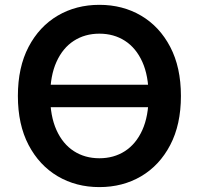

<svg xmlns="http://www.w3.org/2000/svg" viewBox="-20 -757 815 787"><path d="M626.8 -409.8V-317.5H148.4V-409.8ZM721.6 -363.6Q721.6 -246.1 677.7 -162.5Q633.9 -78.8 558.4 -34.4Q483 9.9 387.4 9.9Q291.9 9.9 216.4 -34.6Q141 -79.2 97.1 -162.8Q53.3 -246.4 53.3 -363.6Q53.3 -481.2 97.1 -564.8Q141 -648.4 216.4 -692.8Q291.9 -737.2 387.4 -737.2Q483 -737.2 558.4 -692.8Q633.9 -648.4 677.7 -564.8Q721.6 -481.2 721.6 -363.6ZM589.1 -363.6Q589.1 -446.4 563.4 -503.4Q537.6 -560.4 492.2 -589.7Q446.7 -619 387.4 -619Q328.1 -619 282.7 -589.7Q237.2 -560.4 211.5 -503.4Q185.7 -446.4 185.7 -363.6Q185.7 -280.9 211.5 -223.9Q237.2 -166.9 282.7 -137.6Q328.1 -108.3 387.4 -108.3Q446.7 -108.3 492.2 -137.6Q537.6 -166.9 563.4 -223.9Q589.1 -280.9 589.1 -363.6Z"/></svg>

Font: InterMG SemiBold
Style: Regular
Weight: 600
Designer: Rasmus Andersson
Foundry: rsms
Version: Version 3.019;December 26, 2023;FontCreator 15.0.0.2955 64-b